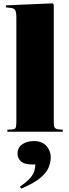

<svg xmlns="http://www.w3.org/2000/svg" viewBox="-20 -789 415 1150"><path d="M24 0V-12L55 -14Q69 -15 73.5 -23.5Q78 -32 78 -57V-685Q78 -714 71.5 -727Q65 -740 42 -742L15 -745L16 -757L295 -769L302 -761V-58Q302 -32 308 -24Q314 -16 332 -14L356 -12V0ZM107 341 99 329Q143 299 162 276Q181 253 186 234Q191 215 192 196H172Q125 196 105 177Q85 158 85 132Q85 95 113 75.5Q141 56 183 56Q233 56 258.5 85.5Q284 115 284 152Q284 179 273 210Q262 241 224.5 274Q187 307 107 341Z"/></svg>

Font: Display Black
Style: Regular
Weight: 900
Designer: Latin by Veronika Burian and Jose Scaglione. Greek by Irene Vlachou. Cyrillic by Vera Evstafieva.
Foundry: TypeTogether
Version: Version 3.002